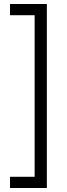

<svg xmlns="http://www.w3.org/2000/svg" viewBox="-20 -806 336 959"><path d="M30 -786H214V133H30V77H153V-730H30Z"/></svg>

Font: Khand
Style: Regular
Weight: 400
Designer: Devanagari: Sanchit Sawaria, Jyotish Sonowal; Latin: Satya Rajpurohit
Foundry: Indian Type Foundry
Version: Version 1.101;PS 1.0;hotconv 1.0.78;makeotf.lib2.5.61930; tt